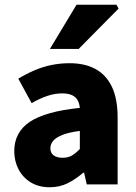

<svg xmlns="http://www.w3.org/2000/svg" viewBox="-20 -776 572 808"><path d="M189 12Q143 12 109.5 -8.5Q76 -29 58 -63.5Q40 -98 40 -140Q40 -219 105 -263Q170 -307 316 -322Q314 -342 306 -355.5Q298 -369 282 -376Q266 -383 241 -383Q212 -383 181 -373Q150 -363 113 -342L57 -445Q90 -465 125 -480Q160 -495 197 -502.5Q234 -510 273 -510Q337 -510 382 -485.5Q427 -461 451 -410.5Q475 -360 475 -281V0H345L334 -49H330Q299 -22 265 -5Q231 12 189 12ZM244 -112Q267 -112 283.5 -122Q300 -132 316 -149V-225Q269 -219 242 -208Q215 -197 203.5 -183Q192 -169 192 -152Q192 -132 206 -122Q220 -112 244 -112ZM190 -570 302 -756H470L479 -740L311 -570Z"/></svg>

Font: Source Sans 3 ExtraBold
Style: Regular
Weight: 800
Designer: Paul D. Hunt
Foundry: Adobe
Version: Version 3.052;hotconv 1.1.0;makeotfexe 2.6.0